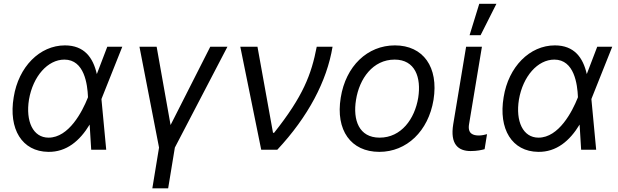

<svg xmlns="http://www.w3.org/2000/svg" viewBox="-20 -793 3274 1017"><path d="M235.8 11.4C331.7 12.8 402.3 -46.2 454.9 -133.2L463.1 0H542.6L517.4 -267.4L518.5 -271.3L627.8 -545.5H548.3L492.9 -400.6C473 -488.6 426.1 -552.6 323.9 -552.6C190.3 -552.6 78.1 -438.9 52.6 -278.4C24.1 -109.4 96.6 9.9 235.8 11.4ZM133.5 -265.6C154.8 -389.2 233 -477.3 321 -477.3C427.6 -477.3 443.2 -345.2 446 -279.8V-278.1L444.6 -274.1C416.2 -203.1 345.2 -63.9 237.2 -63.9C154.8 -63.9 115.1 -150.6 133.5 -265.6Z M718.7 -545.5 822.4 -11.4 786.9 204.5H870.7L906.2 -11.4L1184.7 -545.5H1093.8L883.5 -130.7L809.7 -545.5Z M1363.6 0H1448.9C1612.2 -174.7 1711.6 -363.6 1741.5 -545.5H1657.7C1629.3 -397.7 1585.2 -282.7 1431.8 -89.5H1426.1L1343.8 -545.5H1252.8Z M1989.3 11.4C2133.9 11.4 2248.9 -98 2276.3 -264.2C2304 -437.5 2221.9 -552.6 2071.7 -552.6C1926.5 -552.6 1811.4 -443.2 1784.8 -275.6C1756.7 -103.7 1838.4 11.4 1989.3 11.4ZM1865.8 -264.2C1883.5 -376.4 1954.9 -477.3 2070.3 -477.3C2179.3 -477.3 2212 -382.1 2195.3 -275.6C2176.8 -163 2105.5 -63.9 1990.8 -63.9C1881 -63.9 1848.4 -157.7 1865.8 -264.2Z M2448.9 -545.5 2380.7 -134.9C2363.6 -29.8 2406.2 7.1 2473 7.1C2507.1 7.1 2531.2 1.4 2546.9 -2.8L2559.7 -82.4C2551.1 -79.5 2531.2 -75.3 2517 -75.3C2487.2 -75.3 2456 -83.8 2464.5 -134.9L2532.7 -545.5ZM2467.3 -606.5H2525.6L2609.4 -772.7H2518.5Z M2831 11.4C2926.8 12.8 2997.5 -46.2 3050.1 -133.2L3058.2 0H3137.8L3112.6 -267.4L3113.6 -271.3L3223 -545.5H3143.5L3088.1 -400.6C3068.2 -488.6 3021.3 -552.6 2919 -552.6C2785.5 -552.6 2673.3 -438.9 2647.7 -278.4C2619.3 -109.4 2691.8 9.9 2831 11.4ZM2728.7 -265.6C2750 -389.2 2828.1 -477.3 2916.2 -477.3C3022.7 -477.3 3038.4 -345.2 3041.2 -279.8V-278.1L3039.8 -274.1C3011.4 -203.1 2940.3 -63.9 2832.4 -63.9C2750 -63.9 2710.2 -150.6 2728.7 -265.6Z"/></svg>

Font: Magic Ui Pro
Style: Italic
Weight: 400
Italic angle: -9.39999°
Designer: Stefan Endress, Andreas Faust
Version: Version 1.000;FEAKit 1.0